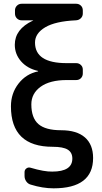

<svg xmlns="http://www.w3.org/2000/svg" viewBox="-20 -770 540 1020"><path d="M259.8 9.8Q38.1 9.8 38.1 -205.1Q38.1 -274.4 78.6 -326.2Q119.1 -377.9 181.6 -390.6Q182.6 -390.6 182.6 -391.6Q182.6 -393.6 180.7 -393.6Q125 -406.2 91.8 -444.3Q58.6 -482.4 58.6 -532.2Q58.6 -615.2 154.3 -660.2Q156.2 -660.2 156.2 -662.1H155.3H94.7Q80.1 -662.1 69.8 -672.4Q59.6 -682.6 59.6 -698.2V-714.8Q59.6 -729.5 69.8 -739.7Q80.1 -750 94.7 -750H384.8Q399.4 -750 409.7 -740.2Q419.9 -730.5 419.9 -714.8V-698.2Q419.9 -683.6 409.7 -673.3Q399.4 -663.1 383.8 -662.1Q274.4 -657.2 220.2 -625Q166 -592.8 166 -543.9Q166 -434.6 334 -434.6H384.8Q399.4 -434.6 409.7 -424.8Q419.9 -415 419.9 -400.4V-379.9Q419.9 -365.2 410.2 -355Q400.4 -344.7 384.8 -344.7H334Q245.1 -344.7 195.8 -309.1Q146.5 -273.4 146.5 -215.8Q146.5 -143.6 184.1 -110.8Q221.7 -78.1 304.7 -78.1Q387.7 -78.1 431.2 -40Q474.6 -2 474.6 69.3Q474.6 230.5 264.6 230.5Q207 230.5 143.6 210.9Q128.9 207 119.6 193.8Q110.4 180.7 110.4 165V144.5Q110.4 131.8 120.6 124.5Q130.9 117.2 142.6 121.1Q214.8 142.6 257.8 141.6Q364.3 141.6 364.3 72.3Q364.3 40 339.8 24.9Q315.4 9.8 259.8 9.8Z"/></svg>

Font: Rounded-L Mgen+ 1m medium
Style: Regular
Weight: 500
Designer: [Source Han Sans]
Ryoko NISHIZUKA  (kana & ideographs); Paul D. Hunt (Latin, Greek & Cyrillic); Wenlong ZHANG  (bopomofo
Version: Version 1.059.20150602